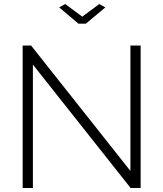

<svg xmlns="http://www.w3.org/2000/svg" viewBox="-20 -937 813 957"><path d="M305 -917 390 -854 475 -917 505 -900 408 -819H371L275 -900ZM144 -615V0H93V-710H135L630 -85V-710H681V0H631Z"/></svg>

Font: Raleway-v4020 Light
Style: Regular
Weight: 300
Designer: Matt McInerney, Pablo Impallari, Rodrigo Fuenzalida
Foundry: Matt McInerney, Pablo Impallari, Rodrigo Fuenzalida
Version: Version 4.020;PS 004.020;hotconv 1.0.88;makeotf.lib2.5.64775